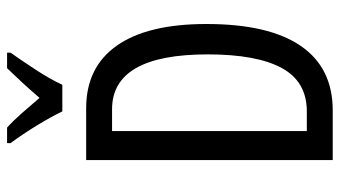

<svg xmlns="http://www.w3.org/2000/svg" viewBox="-234 -750 983 556"><g transform="rotate(-90 258.0 -471.5)"><path d="M467 -366Q467 -185 403.5 -92.5Q340 0 217 0H73V-714H223Q342 -714 404.5 -625Q467 -536 467 -366ZM379 -362Q379 -639 220 -639H157V-75H214Q300 -75 339.5 -147.5Q379 -220 379 -362ZM214 -783Q198 -816 173 -857Q148 -898 122 -933V-943H167Q186 -926 208.5 -900.5Q231 -875 253 -849Q279 -879 296.5 -898Q314 -917 339 -943H384V-933Q362 -902 334.5 -860Q307 -818 291 -783Z"/></g></svg>

Font: Noto Sans Georgian ExtraCondensed
Style: Regular
Weight: 400
Width: 2
Designer: Monotype Design Team, Akaki Razmadze
Foundry: Google LLC
Version: Version 2.005; ttfautohint (v1.8.4.7-5d5b)